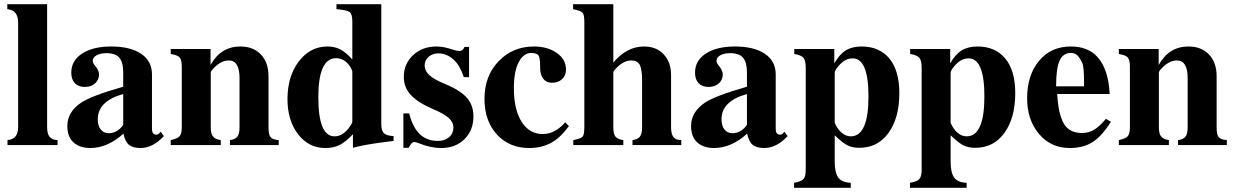

<svg xmlns="http://www.w3.org/2000/svg" viewBox="-20 -696 5922 921"><path d="M256 0H16V-24Q67 -28 67 -87V-587Q67 -648 15 -652V-676H206V-87Q206 -54 218 -39.5Q230 -25 256 -24Z M751 -64 766 -43Q713 14 654 14Q617 14 598.5 -1.5Q580 -17 572 -55Q496 14 413 14Q363 14 333 -12.5Q303 -39 303 -92Q303 -159 370 -204Q420 -237 571 -280V-348Q571 -397 552.5 -419Q534 -441 490 -441Q462 -441 443.5 -431Q425 -421 425 -404Q425 -393 436 -381Q455 -358 455 -339Q455 -313 436 -296Q417 -279 387 -279Q356 -279 339 -297Q322 -315 322 -347Q322 -406 374.5 -439.5Q427 -473 513 -473Q605 -473 657 -438Q709 -403 709 -339V-78Q709 -50 730 -50Q737 -50 741 -54ZM571 -97V-245Q449 -211 449 -124Q449 -92 463.5 -74.5Q478 -57 501 -57Q543 -57 571 -97Z M1317 0H1083V-24Q1108 -27 1118.5 -40.5Q1129 -54 1129 -84V-321Q1129 -406 1078 -406Q1042 -406 1008 -372Q991 -355 991 -348V-84Q991 -55 1001.5 -41.5Q1012 -28 1039 -24V0H799V-24Q832 -31 842 -43Q852 -55 852 -87V-376Q852 -408 842 -420Q832 -432 799 -437V-461H990V-386H991Q1040 -473 1133 -473Q1195 -473 1231.5 -434.5Q1268 -396 1268 -331V-84Q1268 -50 1278 -38Q1288 -26 1317 -24Z M1868 -20 1806 -12Q1724 -1 1673 13V-52Q1638 -15 1609 -0.5Q1580 14 1540 14Q1461 14 1410 -52Q1359 -118 1359 -221Q1359 -330 1413.5 -401.5Q1468 -473 1551 -473Q1585 -473 1611.5 -459.5Q1638 -446 1670 -411V-594Q1670 -629 1657 -638.5Q1644 -648 1594 -652V-676H1809V-101Q1809 -69 1821.5 -57Q1834 -45 1868 -43ZM1670 -112V-355Q1659 -384 1638 -400.5Q1617 -417 1592 -417Q1507 -417 1507 -229Q1507 -42 1585 -42Q1621 -42 1651 -79Q1670 -104 1670 -112Z M2230 -326H2205Q2186 -382 2158 -408Q2124 -440 2083 -440Q2055 -440 2036 -423.5Q2017 -407 2017 -382Q2017 -356 2039.5 -335.5Q2062 -315 2113 -294Q2188 -263 2219.5 -227Q2251 -191 2251 -138Q2251 -71 2208 -28.5Q2165 14 2097 14Q2045 14 1989 -9Q1974 -15 1966 -15Q1955 -15 1940 13H1915V-152H1943Q1975 -20 2080 -20Q2114 -20 2134.5 -38Q2155 -56 2155 -85Q2155 -109 2133 -129.5Q2111 -150 2059 -172Q1984 -204 1950.5 -240.5Q1917 -277 1917 -327Q1917 -390 1961.5 -431.5Q2006 -473 2074 -473Q2108 -473 2152 -458Q2174 -451 2183 -451Q2200 -451 2208 -471H2230Z M2691 -109 2709 -91Q2668 -35 2623 -10.5Q2578 14 2518 14Q2423 14 2363.5 -51Q2304 -116 2304 -222Q2304 -332 2372 -402.5Q2440 -473 2541 -473Q2607 -473 2651 -442Q2695 -411 2695 -363Q2695 -334 2676.5 -316.5Q2658 -299 2627 -299Q2601 -299 2586 -318Q2571 -337 2571 -372Q2571 -390 2570.5 -398Q2570 -406 2568 -416.5Q2566 -427 2562 -431.5Q2558 -436 2549.5 -439Q2541 -442 2529 -442Q2491 -442 2468 -397.5Q2445 -353 2445 -273Q2445 -171 2482 -112Q2519 -53 2584 -53Q2642 -53 2691 -109Z M3248 0H3014V-24Q3039 -27 3049.5 -40.5Q3060 -54 3060 -85V-309Q3060 -363 3049 -384.5Q3038 -406 3009 -406Q2973 -406 2939 -372Q2922 -355 2922 -348V-85Q2922 -54 2932 -41Q2942 -28 2970 -24V0H2730V-24Q2766 -31 2774.5 -40Q2783 -49 2783 -89V-591Q2783 -626 2774 -635.5Q2765 -645 2729 -652V-676H2922V-396Q2987 -473 3069 -473Q3129 -473 3164 -435Q3199 -397 3199 -337V-87Q3199 -53 3210.5 -38.5Q3222 -24 3248 -24Z M3743 -64 3758 -43Q3705 14 3646 14Q3609 14 3590.5 -1.5Q3572 -17 3564 -55Q3488 14 3405 14Q3355 14 3325 -12.5Q3295 -39 3295 -92Q3295 -159 3362 -204Q3412 -237 3563 -280V-348Q3563 -397 3544.5 -419Q3526 -441 3482 -441Q3454 -441 3435.5 -431Q3417 -421 3417 -404Q3417 -393 3428 -381Q3447 -358 3447 -339Q3447 -313 3428 -296Q3409 -279 3379 -279Q3348 -279 3331 -297Q3314 -315 3314 -347Q3314 -406 3366.5 -439.5Q3419 -473 3505 -473Q3597 -473 3649 -438Q3701 -403 3701 -339V-78Q3701 -50 3722 -50Q3729 -50 3733 -54ZM3563 -97V-245Q3441 -211 3441 -124Q3441 -92 3455.5 -74.5Q3470 -57 3493 -57Q3535 -57 3563 -97Z M3982 -461V-392Q4007 -436 4037.5 -454.5Q4068 -473 4113 -473Q4198 -473 4246 -415.5Q4294 -358 4294 -249Q4294 -131 4242.5 -59Q4191 13 4102 13Q4068 13 4044 0.5Q4020 -12 3984 -47V79Q3984 131 4000.5 155Q4017 179 4061 181V205H3789V181Q3824 175 3834.5 162.5Q3845 150 3845 118V-372Q3845 -405 3834 -418.5Q3823 -432 3790 -437V-461ZM3984 -346V-107Q3996 -78 4016.5 -60Q4037 -42 4061 -42Q4146 -42 4146 -234Q4146 -416 4070 -416Q4033 -416 4002 -379Q3984 -358 3984 -346Z M4538 -461V-392Q4563 -436 4593.5 -454.5Q4624 -473 4669 -473Q4754 -473 4802 -415.5Q4850 -358 4850 -249Q4850 -131 4798.5 -59Q4747 13 4658 13Q4624 13 4600 0.5Q4576 -12 4540 -47V79Q4540 131 4556.5 155Q4573 179 4617 181V205H4345V181Q4380 175 4390.5 162.5Q4401 150 4401 118V-372Q4401 -405 4390 -418.5Q4379 -432 4346 -437V-461ZM4540 -346V-107Q4552 -78 4572.5 -60Q4593 -42 4617 -42Q4702 -42 4702 -234Q4702 -416 4626 -416Q4589 -416 4558 -379Q4540 -358 4540 -346Z M5285 -126 5309 -112Q5265 -42 5220.5 -14Q5176 14 5111 14Q5021 14 4964 -53.5Q4907 -121 4907 -224Q4907 -336 4964.5 -404.5Q5022 -473 5116 -473Q5199 -473 5244 -423Q5297 -365 5303 -245H5051Q5054 -203 5059 -174.5Q5064 -146 5076 -117Q5088 -88 5111.5 -73Q5135 -58 5170 -58Q5202 -58 5228 -73.5Q5254 -89 5285 -126ZM5180 -282V-303Q5180 -376 5171 -395Q5159 -420 5147.5 -431Q5136 -442 5116 -442Q5080 -442 5063 -405.5Q5046 -369 5046 -282Z M5865 0H5631V-24Q5656 -27 5666.5 -40.5Q5677 -54 5677 -84V-321Q5677 -406 5626 -406Q5590 -406 5556 -372Q5539 -355 5539 -348V-84Q5539 -55 5549.5 -41.5Q5560 -28 5587 -24V0H5347V-24Q5380 -31 5390 -43Q5400 -55 5400 -87V-376Q5400 -408 5390 -420Q5380 -432 5347 -437V-461H5538V-386H5539Q5588 -473 5681 -473Q5743 -473 5779.5 -434.5Q5816 -396 5816 -331V-84Q5816 -50 5826 -38Q5836 -26 5865 -24Z"/></svg>

Font: STIX
Style: Bold
Weight: 700
Designer: MicroPress Inc., with final additions and corrections provided by Coen Hoffman, Elsevier (retired)
Version: Version 1.1.1